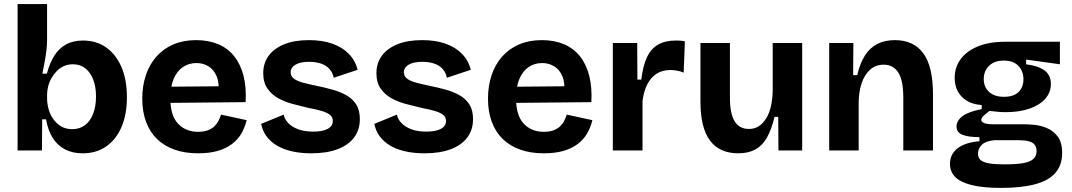

<svg xmlns="http://www.w3.org/2000/svg" viewBox="-20 -735 5237 938"><path d="M384 14Q334 14 297 -5.5Q260 -25 237 -62Q214 -99 205 -152H186L185 0H66V-258V-715H210V-543Q210 -519 207 -491.5Q204 -464 198.5 -435Q193 -406 187 -375H209Q222 -425 244.5 -461.5Q267 -498 302 -517.5Q337 -537 385 -537Q451 -537 499 -503Q547 -469 573.5 -407Q600 -345 600 -260Q600 -177 574 -115.5Q548 -54 499.5 -20Q451 14 384 14ZM333 -104Q369 -104 395 -123.5Q421 -143 435 -179Q449 -215 449 -263Q449 -311 435.5 -346Q422 -381 397 -401Q372 -421 336 -421Q312 -421 292 -412Q272 -403 257 -387.5Q242 -372 231 -352.5Q220 -333 215 -312Q210 -291 210 -272V-253Q210 -230 217 -203.5Q224 -177 239.5 -154.5Q255 -132 278 -118Q301 -104 333 -104Z M948 14Q883 14 832.5 -4Q782 -22 747 -56Q712 -90 693.5 -140Q675 -190 675 -253Q675 -315 692.5 -367.5Q710 -420 744 -458.5Q778 -497 827 -518Q876 -539 938 -539Q998 -539 1045 -519.5Q1092 -500 1123.5 -461Q1155 -422 1169.5 -365.5Q1184 -309 1180 -236L768 -232V-311L1097 -314L1046 -274Q1053 -327 1039 -361Q1025 -395 998.5 -411Q972 -427 940 -427Q902 -427 873 -407Q844 -387 828 -348.5Q812 -310 812 -256Q812 -171 849.5 -131Q887 -91 948 -91Q976 -91 995.5 -98.5Q1015 -106 1027.5 -118Q1040 -130 1047.5 -145Q1055 -160 1060 -175L1185 -148Q1176 -111 1158.5 -81.5Q1141 -52 1112 -30.5Q1083 -9 1042.5 2.5Q1002 14 948 14Z M1501 14Q1448 14 1405 4Q1362 -6 1331 -25Q1300 -44 1281 -70.5Q1262 -97 1256 -130L1366 -175Q1370 -153 1388 -134Q1406 -115 1436.5 -103.5Q1467 -92 1510 -92Q1556 -92 1581 -105.5Q1606 -119 1606 -144Q1606 -163 1592 -174Q1578 -185 1551 -193Q1524 -201 1486 -208Q1449 -217 1410.5 -227Q1372 -237 1339.5 -255Q1307 -273 1286.5 -302.5Q1266 -332 1266 -378Q1266 -426 1292 -462Q1318 -498 1368 -518.5Q1418 -539 1490 -539Q1555 -539 1604 -521.5Q1653 -504 1684.5 -471.5Q1716 -439 1727 -394L1610 -355Q1606 -379 1590.5 -397Q1575 -415 1549.5 -424Q1524 -433 1490 -433Q1447 -433 1423.5 -419Q1400 -405 1400 -382Q1400 -363 1415.5 -351Q1431 -339 1459 -331.5Q1487 -324 1525 -316Q1565 -308 1603 -297.5Q1641 -287 1671.5 -270Q1702 -253 1720 -225Q1738 -197 1738 -153Q1738 -101 1710 -63.5Q1682 -26 1629 -6Q1576 14 1501 14Z M2054 14Q2001 14 1958 4Q1915 -6 1884 -25Q1853 -44 1834 -70.5Q1815 -97 1809 -130L1919 -175Q1923 -153 1941 -134Q1959 -115 1989.5 -103.5Q2020 -92 2063 -92Q2109 -92 2134 -105.5Q2159 -119 2159 -144Q2159 -163 2145 -174Q2131 -185 2104 -193Q2077 -201 2039 -208Q2002 -217 1963.5 -227Q1925 -237 1892.5 -255Q1860 -273 1839.5 -302.5Q1819 -332 1819 -378Q1819 -426 1845 -462Q1871 -498 1921 -518.5Q1971 -539 2043 -539Q2108 -539 2157 -521.5Q2206 -504 2237.5 -471.5Q2269 -439 2280 -394L2163 -355Q2159 -379 2143.5 -397Q2128 -415 2102.5 -424Q2077 -433 2043 -433Q2000 -433 1976.5 -419Q1953 -405 1953 -382Q1953 -363 1968.5 -351Q1984 -339 2012 -331.5Q2040 -324 2078 -316Q2118 -308 2156 -297.5Q2194 -287 2224.5 -270Q2255 -253 2273 -225Q2291 -197 2291 -153Q2291 -101 2263 -63.5Q2235 -26 2182 -6Q2129 14 2054 14Z M2637 14Q2572 14 2521.5 -4Q2471 -22 2436 -56Q2401 -90 2382.5 -140Q2364 -190 2364 -253Q2364 -315 2381.5 -367.5Q2399 -420 2433 -458.5Q2467 -497 2516 -518Q2565 -539 2627 -539Q2687 -539 2734 -519.5Q2781 -500 2812.5 -461Q2844 -422 2858.5 -365.5Q2873 -309 2869 -236L2457 -232V-311L2786 -314L2735 -274Q2742 -327 2728 -361Q2714 -395 2687.5 -411Q2661 -427 2629 -427Q2591 -427 2562 -407Q2533 -387 2517 -348.5Q2501 -310 2501 -256Q2501 -171 2538.5 -131Q2576 -91 2637 -91Q2665 -91 2684.5 -98.5Q2704 -106 2716.5 -118Q2729 -130 2736.5 -145Q2744 -160 2749 -175L2874 -148Q2865 -111 2847.5 -81.5Q2830 -52 2801 -30.5Q2772 -9 2731.5 2.5Q2691 14 2637 14Z M2974 0V-254V-525H3093L3094 -346H3113Q3121 -413 3140.5 -455Q3160 -497 3195 -517Q3230 -537 3282 -537Q3291 -537 3301.5 -536.5Q3312 -536 3326 -533L3320 -380Q3305 -387 3287 -390Q3269 -393 3255 -393Q3216 -393 3188 -375Q3160 -357 3142.5 -323.5Q3125 -290 3119 -242V0Z M3587 14Q3495 14 3448.5 -48.5Q3402 -111 3402 -239V-525H3546V-257Q3546 -180 3569 -142.5Q3592 -105 3639 -105Q3667 -105 3688 -119Q3709 -133 3724 -158Q3739 -183 3746.5 -217Q3754 -251 3755 -290V-525H3899V-214V0H3783L3782 -164H3764Q3749 -102 3726.5 -62.5Q3704 -23 3669.5 -4.5Q3635 14 3587 14Z M4031 0V-318V-525H4149L4148 -368H4168Q4181 -425 4205 -463Q4229 -501 4265.5 -520Q4302 -539 4352 -539Q4443 -539 4490.5 -475Q4538 -411 4538 -274V0H4393V-258Q4393 -342 4368.5 -380.5Q4344 -419 4297 -419Q4257 -419 4230 -394Q4203 -369 4189.5 -328.5Q4176 -288 4175 -238V0Z M4870 183Q4784 183 4728.5 169.5Q4673 156 4647 130Q4621 104 4621 65Q4621 19 4657.5 -10Q4694 -39 4765 -45V-65Q4711 -65 4682 -76.5Q4653 -88 4653 -117Q4653 -145 4681.5 -167Q4710 -189 4776 -202V-222Q4714 -226 4679 -262Q4644 -298 4644 -355Q4644 -405 4672 -444.5Q4700 -484 4755.5 -507.5Q4811 -531 4892 -531H5158V-421L4993 -444V-421Q5057 -412 5085.5 -389Q5114 -366 5114 -325Q5114 -284 5087 -253Q5060 -222 5010.5 -204.5Q4961 -187 4892 -187Q4879 -187 4864 -188Q4849 -189 4814 -193Q4795 -179 4784.5 -168.5Q4774 -158 4774 -149Q4774 -142 4781.5 -137Q4789 -132 4801.5 -130Q4814 -128 4827 -128H4977Q4997 -128 5029 -125.5Q5061 -123 5093 -110Q5125 -97 5147 -68.5Q5169 -40 5169 13Q5169 71 5136.5 109Q5104 147 5037.5 165Q4971 183 4870 183ZM4886 68Q4947 68 4981 61.5Q5015 55 5029.5 40.5Q5044 26 5044 4Q5044 -16 5035.5 -27Q5027 -38 5013.5 -42.5Q5000 -47 4986.5 -48.5Q4973 -50 4963 -50H4837Q4795 -46 4776.5 -27.5Q4758 -9 4758 15Q4758 37 4772 48Q4786 59 4814.5 63.5Q4843 68 4886 68ZM4884 -262Q4932 -262 4956 -285.5Q4980 -309 4980 -347Q4980 -387 4955.5 -413Q4931 -439 4884 -439Q4838 -439 4812 -413.5Q4786 -388 4786 -348Q4786 -323 4797.5 -303.5Q4809 -284 4831 -273Q4853 -262 4884 -262Z"/></svg>

Font: Bricolage Grotesque
Style: Bold
Weight: 700
Designer: Mathieu Triay
Foundry: Atelier Triay
Version: Version 1.001;gftools[0.9.33.dev8+g029e19f]